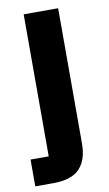

<svg xmlns="http://www.w3.org/2000/svg" viewBox="-93 -568 463 812"><g transform="rotate(-10 138.5 -162.5)"><path d="M-9 85H69V-525H217V56Q217 126 182 163Q147 200 69 200H-9Z"/></g></svg>

Font: IBM-Poppins
Style: Poppins-Bold
Weight: 700
Designer: Mike Abbink, Paul van der Laan, Pieter van Rosmalen, Ben Mitchell, Mark Frömberg
Foundry: Bold Monday
Version: Version 1.1